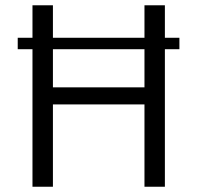

<svg xmlns="http://www.w3.org/2000/svg" viewBox="-20 -710 750 730"><path d="M606.9 0H529.3V-313H181.2V0H103.5V-522.9H47.4V-566.4H103.5V-689.9H181.2V-566.4H529.3V-689.9H606.9V-566.4H662.1V-522.9H606.9ZM529.3 -377.9V-522.9H181.2V-377.9Z"/></svg>

Font: Acari Sans
Style: Regular
Weight: 400
Designer: Alfredo Marco Pradil and Stefan Peev
Foundry: Hanken Design Co.
Version: Version 1.045;February 4, 2021;FontCreator 13.0.0.2655 64-bi